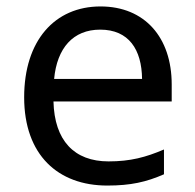

<svg xmlns="http://www.w3.org/2000/svg" viewBox="-20 -566 604 596"><path d="M292 -546C150 -546 55 -440 55 -264C55 -85 160 10 313 10C386 10 434 -1 489 -25V-102C433 -78 385 -65 317 -65C210 -65 149 -130 146 -251H513V-304C513 -450 429 -546 292 -546ZM291 -474C380 -474 420 -412 421 -321H148C157 -417 207 -474 291 -474Z"/></svg>

Font: Noto Sans Runic
Style: Regular
Weight: 400
Designer: Monotype Design Team
Foundry: Monotype Imaging Inc.
Version: Version 2.002